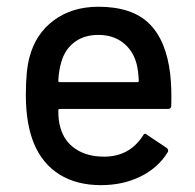

<svg xmlns="http://www.w3.org/2000/svg" viewBox="-20 -537 576 566"><path d="M481.9 -317.9Q486.3 -277.3 484.9 -226.1Q484.9 -215.8 475.1 -215.8H155.8Q151.9 -215.8 151.9 -211.9Q151.9 -180.2 158.2 -160.2Q169.4 -120.1 203.1 -97.7Q236.8 -75.2 287.1 -75.2Q360.8 -75.2 400.9 -136.2Q405.8 -147.5 414.1 -139.2L471.2 -101.1Q478.5 -95.2 474.1 -87.9Q446.3 -42.5 394.5 -16.8Q342.8 8.8 277.8 8.8Q205.6 8.8 155.3 -22.7Q105 -54.2 80.1 -113.8Q56.2 -171.9 56.2 -256.8Q56.2 -329.1 66.9 -368.2Q85 -437.5 138.9 -477.3Q192.9 -517.1 270 -517.1Q369.1 -517.1 419.7 -467.5Q470.2 -418 481.9 -317.9ZM270 -434.1Q228 -434.1 199.7 -412.8Q171.4 -391.6 161.1 -355Q153.3 -330.6 151.9 -298.8Q151.9 -294.9 155.8 -294.9H384.8Q389.2 -294.9 389.2 -298.8Q387.7 -329.1 382.8 -348.1Q372.6 -387.7 343 -410.9Q313.5 -434.1 270 -434.1Z"/></svg>

Font: Gruenseis Font Medium
Style: Regular
Weight: 500
Designer: Jeremy Tribby
Foundry: Tribby Type
Version: Version 1.408;Glyphs 3.1.2 (3151)